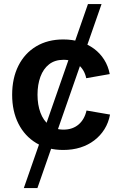

<svg xmlns="http://www.w3.org/2000/svg" viewBox="-20 -748 616 972"><path d="M100.6 204.1 425.3 -727.5H494.1L169.4 204.1ZM300.3 11.2Q221.7 11.2 163.3 -23.9Q105 -59.1 73.2 -122.1Q41.5 -185.1 41.5 -268.1Q41.5 -352.1 73.2 -415.3Q105 -478.5 163.3 -513.4Q221.7 -548.3 300.3 -548.3Q346.7 -548.3 386 -536.1Q425.3 -523.9 456.1 -501.2Q486.8 -478.5 507.3 -446Q527.8 -413.6 535.6 -373L416.5 -352.1Q412.1 -373.5 402.1 -390.6Q392.1 -407.7 377.4 -419.9Q362.8 -432.1 343.8 -438.7Q324.7 -445.3 301.8 -445.3Q257.8 -445.3 228.5 -422.4Q199.2 -399.4 184.6 -359.4Q169.9 -319.3 169.9 -268.6Q169.9 -217.8 184.6 -178Q199.2 -138.2 228.5 -115Q257.8 -91.8 301.8 -91.8Q325.2 -91.8 344.5 -98.6Q363.8 -105.5 378.4 -118.2Q393.1 -130.9 403.1 -148.7Q413.1 -166.5 418 -188.5L537.1 -168Q529.3 -126.5 508.8 -93.8Q488.3 -61 457.3 -37.4Q426.3 -13.7 386.7 -1.2Q347.2 11.2 300.3 11.2Z"/></svg>

Font: Inter 17pt SemiBold
Style: Regular
Weight: 600
Version: Version 4.001;git-66647c0bb